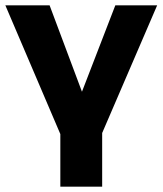

<svg xmlns="http://www.w3.org/2000/svg" viewBox="-27 -516 606 716"><path d="M198 180V-16L-7 -496H158L288 -149H269L403 -496H559L354 -20V180Z"/></svg>

Font: Nunito Sans 10pt ExtraBold
Style: Regular
Weight: 800
Designer: Vernon Adams
Foundry: Vernon Adams
Version: Version 3.101;gftools[0.9.27]